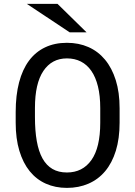

<svg xmlns="http://www.w3.org/2000/svg" viewBox="-20 -937 682 968"><path d="M583 -318.4Q583 -238.3 564 -176.8Q544.9 -115.2 510 -73.7Q475.1 -32.2 426 -11Q377 10.3 317.4 10.3Q258.8 10.3 211.2 -11Q163.6 -32.2 129.9 -73.7Q96.2 -115.2 77.6 -176.8Q59.1 -238.3 59.1 -318.4V-372.1Q59.1 -456.5 76.2 -521.7Q93.3 -586.9 126.2 -631.1Q159.2 -675.3 207.3 -698.2Q255.4 -721.2 317.4 -721.2Q377 -721.2 425.8 -699.7Q474.6 -678.2 509.5 -636.2Q544.4 -594.2 563.7 -532.7Q583 -471.2 583 -391.6ZM485.4 -392.6Q485.4 -454.1 473.9 -501Q462.4 -547.9 440.7 -579.3Q418.9 -610.8 387.9 -626.7Q356.9 -642.6 317.4 -642.6Q241.2 -642.6 198.7 -579.3Q156.2 -516.1 156.2 -392.6V-346.7Q156.2 -277.8 165.5 -225.6Q174.8 -173.3 194.3 -138.2Q213.9 -103 244.4 -85.2Q274.9 -67.4 317.4 -67.4Q396.5 -67.4 440.9 -130.1Q485.4 -192.9 485.4 -318.4ZM416.5 -773.9H331.5L115.2 -917.5H270Z"/></svg>

Font: Ufes Sans
Style: Regular
Weight: 400
Designer: Ricardo Esteves, Filipe Motta, Cassio Ferreira, Ana Quintelato & Breno Mello
Foundry: ProDesignUfes - Ricardo Esteves, Filipe Motta, Cassio Ferreira, Ana Quintelato & Breno Mello (This is a derivative work,
Version: Version 2.0